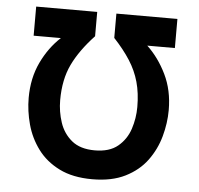

<svg xmlns="http://www.w3.org/2000/svg" viewBox="-51 -753 849 818"><g transform="rotate(5 373.0 -344.0)"><path d="M372.5 12Q289 12 231.5 -16.8Q174 -45.5 139 -92.8Q104 -140 88.5 -197Q73 -254 73 -310Q73 -394.5 105 -461.8Q137 -529 187.5 -575.5H71V-700H332V-596Q269.5 -529.5 238.5 -465Q207.5 -400.5 207.5 -312Q207.5 -263 222.8 -217Q238 -171 274.2 -141.2Q310.5 -111.5 372.5 -111.5Q435.5 -111.5 471.5 -141.5Q507.5 -171.5 522.5 -217.2Q537.5 -263 537.5 -311Q537.5 -370.5 524.2 -418Q511 -465.5 483.5 -508.2Q456 -551 414 -596V-700H675V-575.5H557Q606.5 -529 639.2 -461.8Q672 -394.5 672 -310Q672 -254 656.2 -197Q640.5 -140 605.8 -92.8Q571 -45.5 513.5 -16.8Q456 12 372.5 12Z"/></g></svg>

Font: Overpass
Style: Bold
Weight: 700
Designer: Delve Withrington, Dave Bailey, Thomas Jockin
Foundry: Delve Fonts LLC
Version: Version 4.000; ttfautohint (v1.8.3)